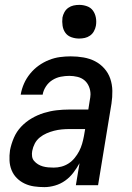

<svg xmlns="http://www.w3.org/2000/svg" viewBox="-20 -759 540 787"><path d="M162 8Q140 8 119.5 5Q99 2 81 -6.5Q63 -15 49 -29Q35 -43 27.5 -61.5Q20 -80 19 -101Q18 -122 21 -143Q26 -169 37 -194.5Q48 -220 67 -240Q86 -260 110 -274Q134 -288 160 -296Q186 -304 212 -307Q238 -310 264 -310H342L348 -348Q349 -354 350 -360Q351 -366 351 -372Q351 -389 344.5 -404.5Q338 -420 326 -430Q314 -440 297.5 -444Q281 -448 264 -448Q247 -448 229 -444.5Q211 -441 195 -431Q179 -421 168.5 -405Q158 -389 155 -372V-371H65V-372Q69 -395 78.5 -416.5Q88 -438 103.5 -457Q119 -476 138.5 -490Q158 -504 180.5 -513Q203 -522 225.5 -525Q248 -528 270 -528Q297 -528 322.5 -523.5Q348 -519 369.5 -508Q391 -497 407.5 -478.5Q424 -460 432 -436.5Q440 -413 440.5 -387Q441 -361 437 -335L382 0H291L306 -90Q295 -70 280.5 -51Q266 -32 247 -18.5Q228 -5 205.5 1.5Q183 8 162 8ZM200 -72Q216 -72 231.5 -76Q247 -80 261 -89Q275 -98 286 -111.5Q297 -125 304.5 -139.5Q312 -154 316.5 -169.5Q321 -185 324 -201L329 -230H264Q249 -230 233 -228.5Q217 -227 201.5 -223Q186 -219 171 -212.5Q156 -206 143 -195.5Q130 -185 122.5 -170.5Q115 -156 112 -140Q110 -129 111.5 -118Q113 -107 120 -99Q127 -91 136 -85.5Q145 -80 155.5 -77Q166 -74 177.5 -73Q189 -72 200 -72ZM304 -601Q288 -601 272.5 -606.5Q257 -612 248 -624.5Q239 -637 236.5 -653.5Q234 -670 236 -687Q238 -698 244 -709Q250 -720 260 -727Q270 -734 281.5 -736.5Q293 -739 305 -739Q321 -739 336.5 -733.5Q352 -728 361 -715.5Q370 -703 373 -686.5Q376 -670 373 -653Q371 -642 365 -631Q359 -620 349 -613Q339 -606 327.5 -603.5Q316 -601 304 -601Z"/></svg>

Font: Iosevka Medium Oblique
Style: Regular
Weight: 500
Italic angle: -9°
Monospace: yes
Designer: Belleve Invis
Foundry: Belleve Invis
Version: Version 32.5.0; ttfautohint (v1.8.4)